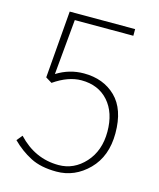

<svg xmlns="http://www.w3.org/2000/svg" viewBox="-111 -805 743 897"><g transform="rotate(15 260.5 -357.0)"><path d="M247.1 12.7Q171.9 12.7 121.6 -13.2Q71.3 -39.1 29.3 -81.1L51.8 -108.4Q134.8 -19.5 249 -19.5Q323.2 -19.5 376.5 -78.1Q429.7 -136.7 429.7 -228.5Q429.7 -321.3 381.3 -375.5Q333 -429.7 251 -429.7Q187.5 -429.7 118.2 -381.8L87.9 -400.4L114.3 -725.6H430.7V-693.4H147.5L123 -425.8Q183.6 -463.9 253.9 -463.9Q348.6 -463.9 408.2 -405.8Q467.8 -347.7 467.8 -231.4Q467.8 -120.1 401.9 -53.7Q335.9 12.7 247.1 12.7Z"/></g></svg>

Font: Gen Shin Gothic ExtraLight
Style: Regular
Weight: 100
Designer: [Source Han Sans]
Ryoko NISHIZUKA  (kana & ideographs); Paul D. Hunt (Latin, Greek & Cyrillic); Wenlong ZHANG  (bopomofo
Version: Version 1.002.20150607